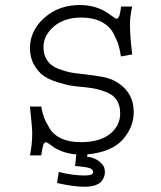

<svg xmlns="http://www.w3.org/2000/svg" viewBox="-20 -586 626 748"><path d="M320.3 15.6 319.3 24.4Q349.6 28.3 366.7 43Q383.8 57.6 386.2 67.4Q388.7 77.1 388.7 85Q388.7 91.8 386.7 99.1Q384.8 106.4 377.9 117.2Q371.1 127.9 353.5 134.8Q335.9 141.6 309.6 141.6Q267.6 141.6 202.1 127L209 84Q263.7 97.7 309.6 97.7Q342.8 97.7 342.8 85Q342.8 72.3 325.7 67.9Q308.6 63.5 272.5 60.5L277.3 15.6Q228.5 11.7 190.4 -11.7Q188.5 -12.7 181.6 -18.1Q174.8 -23.4 168 -27.8Q161.1 -32.2 159.2 -32.2Q154.3 -32.2 149.4 -24.4Q145.5 -12.7 140.6 19.5H96.7Q105.5 -22.5 105.5 -67.4Q105.5 -88.9 96.7 -170.9H140.6Q145.5 -144.5 151.9 -127.4Q158.2 -110.4 173.8 -85Q189.5 -59.6 220.2 -45.9Q251 -32.2 294.9 -32.2Q368.2 -32.2 408.2 -64Q448.2 -95.7 448.2 -144.5Q448.2 -174.8 435.1 -195.3Q421.9 -215.8 397.9 -225.6Q374 -235.4 356 -239.3Q337.9 -243.2 312.5 -246.1Q279.3 -249 259.3 -252Q239.3 -254.9 204.6 -265.6Q169.9 -276.4 149.4 -291Q128.9 -305.7 112.8 -333.5Q96.7 -361.3 96.7 -398.4Q96.7 -466.8 152.8 -516.6Q209 -566.4 291 -566.4Q361.3 -566.4 412.1 -526.4Q430.7 -512.7 434.6 -512.7Q439.5 -512.7 445.3 -525.4Q451.2 -548.8 451.2 -560.5H495.1Q486.3 -522.5 486.3 -490.2Q486.3 -445.3 495.1 -374L451.2 -366.2Q447.3 -390.6 442.4 -408.2Q437.5 -425.8 422.4 -455.1Q407.2 -484.4 375 -501Q342.8 -517.6 296.9 -517.6Q230.5 -517.6 189.9 -482.9Q149.4 -448.2 149.4 -402.3Q149.4 -371.1 164.6 -349.6Q179.7 -328.1 207.5 -317.9Q235.4 -307.6 252.9 -304.2Q270.5 -300.8 297.9 -297.9Q359.4 -291 388.2 -284.7Q417 -278.3 440.4 -262.7Q501 -222.7 501 -149.4Q501 -90.8 458.5 -42.5Q416 5.9 320.3 15.6Z"/></svg>

Font: Thabit
Style: Regular
Weight: 500
Designer: Regenerated by Nadim Shaikli
Foundry: MAK Alagha
Version: 0.01